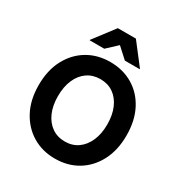

<svg xmlns="http://www.w3.org/2000/svg" viewBox="-204 -1039 1133 1197"><g transform="rotate(30 362.5 -440.5)"><path d="M362.5 10Q271.7 10 200.4 -32.9Q129.2 -75.8 87.9 -153.8Q46.7 -231.7 46.7 -337.5Q46.7 -444.2 87.9 -522.1Q129.2 -600 200.4 -642.5Q271.7 -685 362.5 -685Q454.2 -685 525.4 -642.9Q596.7 -600.8 637.5 -522.9Q678.3 -445 678.3 -337.5Q678.3 -231.7 637.1 -153.3Q595.8 -75 525 -32.5Q454.2 10 362.5 10ZM362.5 -113.3Q416.7 -113.3 456.2 -141.2Q495.8 -169.2 517.9 -219.6Q540 -270 540 -337.5Q540 -405.8 517.9 -456.2Q495.8 -506.7 456.2 -534.2Q416.7 -561.7 362.5 -561.7Q309.2 -561.7 269.2 -534.2Q229.2 -506.7 207.1 -456.2Q185 -405.8 185 -337.5Q185 -270 207.1 -219.6Q229.2 -169.2 269.2 -141.2Q309.2 -113.3 362.5 -113.3ZM182.5 -737.5V-740.8L296.7 -890.8H426.7L542.5 -740.8V-737.5H435.8L360.8 -805.8L287.5 -737.5Z"/></g></svg>

Font: Funnel Sans
Style: Bold
Weight: 700
Designer: NORD ID, Kristian Moeller
Foundry: Dicotype
Version: Version 1.000